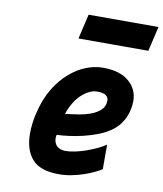

<svg xmlns="http://www.w3.org/2000/svg" viewBox="-84 -806 753 885"><g transform="rotate(10 293.0 -364.0)"><path d="M259 -738H586L559 -622H232ZM447 -48Q435 -40 414 -30Q393 -20 367 -11Q341 -2 311 4Q281 10 251 10Q163 10 125.5 -33Q88 -76 88 -152Q88 -203 102 -257Q118 -321 147 -368Q176 -415 212.5 -446.5Q249 -478 289 -493.5Q329 -509 368 -509Q445 -509 488 -473.5Q531 -438 531 -381Q531 -365 527.5 -346Q524 -327 516.5 -308.5Q509 -290 496 -272.5Q483 -255 465 -241Q438 -220 403.5 -206.5Q369 -193 334 -184.5Q299 -176 266.5 -172Q234 -168 210 -167Q207 -155 208.5 -143.5Q210 -132 216 -122.5Q222 -113 234 -107Q246 -101 264 -101Q283 -101 308.5 -106.5Q334 -112 359.5 -121Q385 -130 408 -141Q431 -152 447 -163ZM359 -396Q326 -396 289.5 -364Q253 -332 231 -269Q259 -272 291 -277Q323 -282 350 -292Q377 -302 395 -319Q413 -336 413 -363Q413 -378 401 -387Q389 -396 359 -396Z"/></g></svg>

Font: Panefresco 999wt
Style: Italic
Weight: 900
Version: Version 1.001